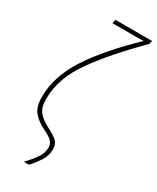

<svg xmlns="http://www.w3.org/2000/svg" viewBox="-241 -826 896 1097"><g transform="rotate(30 207.5 -278.0)"><path d="M159 204Q186 175 210 138.5Q234 102 234 61Q234 23 210.5 3.5Q187 -16 148 -35Q102 -59 79 -87Q56 -115 56 -172Q56 -307 151 -441Q246 -575 409 -737L415 -760H173L168 -735H289Q312 -735 332 -735Q352 -735 373 -736Q202 -572 115.5 -437.5Q29 -303 29 -170Q29 -104 57 -70.5Q85 -37 135 -13Q171 4 189 20.5Q207 37 207 64Q207 100 183 134.5Q159 169 125 204Z"/></g></svg>

Font: Noto Sans Display SemiCondensed Thin
Style: Italic
Weight: 250
Width: 4
Designer: Monotype Design team
Foundry: Monotype Imaging Inc.
Version: 1.000